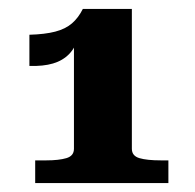

<svg xmlns="http://www.w3.org/2000/svg" viewBox="-20 -769 438 431"><path d="M276 -435Q276 -419 293 -414Q310 -409 341 -409H358V-358H59V-409H84Q112 -409 129 -414Q146 -419 146 -435V-685L156 -688Q150 -663 135.5 -648Q121 -633 99 -626.5Q77 -620 46 -621V-691Q81 -692 104 -698Q127 -704 141.5 -716.5Q156 -729 166 -749H276Z"/></svg>

Font: Roboto Serif SemiCondensed
Style: Bold
Weight: 700
Width: 4
Designer: Greg Gazdowicz
Foundry: Commercial Type
Version: Version 1.007